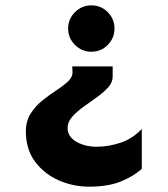

<svg xmlns="http://www.w3.org/2000/svg" viewBox="-20 -533 636 728"><path d="M407.2 -281.2V-242.2Q407.2 -220.7 390.1 -201.7Q373 -182.6 347.7 -164.6Q322.3 -146.5 296.4 -127.9Q270.5 -109.4 253.4 -89.8Q236.3 -70.3 236.3 -47.9Q236.3 -14.6 269.5 4.4Q302.7 23.4 346.7 23.4Q390.6 23.4 436.5 8.3Q482.4 -6.8 517.6 -43.9V107.4Q484.4 136.7 436.5 155.8Q388.7 174.8 317.4 174.8Q258.8 174.8 204.1 151.4Q149.4 127.9 113.8 81.1Q78.1 34.2 78.1 -35.2Q78.1 -74.2 96.2 -102.5Q114.3 -130.9 141.1 -152.3Q168 -173.8 194.3 -190.9Q220.7 -208 238.3 -224.6Q255.9 -241.2 254.9 -260.7L253.9 -281.2ZM326.2 -512.7Q363.3 -512.7 388.7 -486.8Q414.1 -460.9 414.1 -424.8Q414.1 -388.7 388.7 -362.8Q363.3 -336.9 326.2 -336.9Q290 -336.9 264.2 -362.8Q238.3 -388.7 238.3 -424.8Q238.3 -460.9 264.2 -486.8Q290 -512.7 326.2 -512.7Z"/></svg>

Font: Sen ExtraBold
Style: Regular
Weight: 800
Version: Version 2.000;gftools[0.9.31]